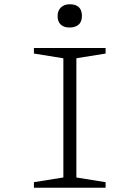

<svg xmlns="http://www.w3.org/2000/svg" viewBox="-20 -880 654 900"><path d="M277 -655H338V0H277ZM139 -629V-655H475V-629L307 -602ZM139 -26 307 -53 475 -26V0H139ZM306 -751Q280 -751 265 -764.5Q250 -778 250 -805Q250 -830 265.5 -845Q281 -860 307 -860Q364 -860 364 -805Q364 -778 348.5 -764.5Q333 -751 306 -751Z"/></svg>

Font: Intel One Mono Light
Style: Regular
Weight: 300
Monospace: yes
Designer: Fred Shallcrass
Foundry: Frere-Jones Type LLC
Version: Version 1.004